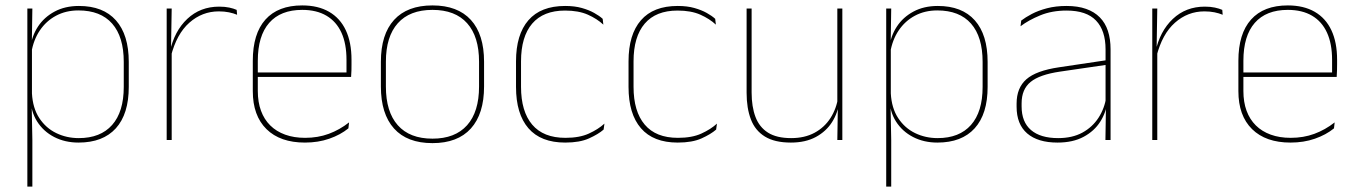

<svg xmlns="http://www.w3.org/2000/svg" viewBox="-20 -517 5009 709"><path d="M270 9.5Q220 9.5 180.2 -11Q140.5 -31.5 117 -68.5Q93.5 -105.5 93 -155.5H87L98 -172Q101 -117.5 125.2 -80.8Q149.5 -44 187.8 -25.5Q226 -7 271 -7Q351 -7 394 -55.5Q437 -104 437 -196V-288.5Q437 -381 394.2 -429.8Q351.5 -478.5 269.5 -478.5Q223.5 -478.5 187 -459Q150.5 -439.5 127 -404.5Q103.5 -369.5 96 -323L87 -341.5H92.5Q97.5 -384 120.2 -418.8Q143 -453.5 181.5 -474.2Q220 -495 271.5 -495Q361 -495 408.2 -441.8Q455.5 -388.5 455.5 -288.5V-196Q455.5 -96 407.8 -43.2Q360 9.5 270 9.5ZM99.5 172H81V-485.5H99.5L97.5 -356L98 -346.5V-138L97 -130.5L99.5 0Z M611 -308.5 601.5 -320.5 607 -325Q623.5 -402 671.5 -447.2Q719.5 -492.5 789.5 -492.5Q810.5 -492.5 826.8 -489Q843 -485.5 854 -480.5L855.5 -462.5Q842.5 -468 825.5 -471.5Q808.5 -475 788 -475Q726.5 -475 679.2 -433.2Q632 -391.5 611 -308.5ZM614 0H595.5V-485.5H614L611.5 -335L614 -332.5Z M1106 9.5Q1014.5 9.5 964 -40.2Q913.5 -90 913.5 -180.5V-292.5Q913.5 -392.5 960.2 -444.8Q1007 -497 1096 -497Q1154.5 -497 1195.2 -473.5Q1236 -450 1257 -405.2Q1278 -360.5 1278 -296.5V-279.5Q1278 -268.5 1277.8 -257.5Q1277.5 -246.5 1276.5 -233H1259.5Q1259.5 -250.5 1259.5 -266.5Q1259.5 -282.5 1259.5 -296Q1259.5 -355.5 1240.8 -396.5Q1222 -437.5 1185.5 -459Q1149 -480.5 1096 -480.5Q1016 -480.5 974 -432.5Q932 -384.5 932 -292.5V-243.5V-239.5V-181Q932 -140 943.8 -108Q955.5 -76 978 -53.8Q1000.5 -31.5 1033 -19.8Q1065.5 -8 1106.5 -8Q1154 -8 1194 -22.8Q1234 -37.5 1269 -65L1266.5 -43Q1237 -19 1196 -4.8Q1155 9.5 1106 9.5ZM1270 -233H922V-249.5H1270Z M1577 11.5Q1483.5 11.5 1435 -42.5Q1386.5 -96.5 1386.5 -197.5V-289Q1386.5 -390 1435.2 -443.5Q1484 -497 1577 -497Q1670 -497 1718.8 -443.5Q1767.5 -390 1767.5 -289V-197.5Q1767.5 -96.5 1718.8 -42.5Q1670 11.5 1577 11.5ZM1577 -5Q1660.5 -5 1704.8 -54.5Q1749 -104 1749 -197.5V-289Q1749 -382 1705 -431.2Q1661 -480.5 1577 -480.5Q1493 -480.5 1449 -431.2Q1405 -382 1405 -289V-197.5Q1405 -104 1449 -54.5Q1493 -5 1577 -5Z M2067 9.5Q1977 9.5 1931.2 -43.5Q1885.5 -96.5 1885.5 -196V-290.5Q1885.5 -389.5 1931.2 -442.2Q1977 -495 2067 -495Q2102 -495 2128.5 -487.5Q2155 -480 2174.2 -469.2Q2193.5 -458.5 2205.5 -447.5L2208 -426Q2185 -447.5 2150.8 -462.8Q2116.5 -478 2066.5 -478Q1986.5 -478 1945.2 -429.8Q1904 -381.5 1904 -290.5V-196.5Q1904 -105.5 1945.2 -56.8Q1986.5 -8 2068 -8Q2120 -8 2154.5 -23.8Q2189 -39.5 2212 -60.5L2209 -38.5Q2189.5 -21.5 2155.2 -6Q2121 9.5 2067 9.5Z M2482.5 9.5Q2392.5 9.5 2346.8 -43.5Q2301 -96.5 2301 -196V-290.5Q2301 -389.5 2346.8 -442.2Q2392.5 -495 2482.5 -495Q2517.5 -495 2544 -487.5Q2570.5 -480 2589.8 -469.2Q2609 -458.5 2621 -447.5L2623.5 -426Q2600.5 -447.5 2566.2 -462.8Q2532 -478 2482 -478Q2402 -478 2360.8 -429.8Q2319.5 -381.5 2319.5 -290.5V-196.5Q2319.5 -105.5 2360.8 -56.8Q2402 -8 2483.5 -8Q2535.5 -8 2570 -23.8Q2604.5 -39.5 2627.5 -60.5L2624.5 -38.5Q2605 -21.5 2570.8 -6Q2536.5 9.5 2482.5 9.5Z M2737 -485.5H2755.5V-175.5Q2755.5 -123 2769.8 -85.2Q2784 -47.5 2816 -27.2Q2848 -7 2901.5 -7Q2951.5 -7 2988 -26.8Q3024.5 -46.5 3046.8 -81.2Q3069 -116 3075.5 -160.5L3084.5 -141.5H3079Q3074.5 -101 3052.8 -66.5Q3031 -32 2992.8 -11.2Q2954.5 9.5 2900.5 9.5Q2840.5 9.5 2804.5 -12.8Q2768.5 -35 2752.8 -76.2Q2737 -117.5 2737 -174.5ZM3072 -485.5H3090.5V0H3072L3074 -127H3072Z M3441.5 9.5Q3391.5 9.5 3351.8 -11Q3312 -31.5 3288.5 -68.5Q3265 -105.5 3264.5 -155.5H3258.5L3269.5 -172Q3272.5 -117.5 3296.8 -80.8Q3321 -44 3359.2 -25.5Q3397.5 -7 3442.5 -7Q3522.5 -7 3565.5 -55.5Q3608.5 -104 3608.5 -196V-288.5Q3608.5 -381 3565.8 -429.8Q3523 -478.5 3441 -478.5Q3395 -478.5 3358.5 -459Q3322 -439.5 3298.5 -404.5Q3275 -369.5 3267.5 -323L3258.5 -341.5H3264Q3269 -384 3291.8 -418.8Q3314.5 -453.5 3353 -474.2Q3391.5 -495 3443 -495Q3532.5 -495 3579.8 -441.8Q3627 -388.5 3627 -288.5V-196Q3627 -96 3579.2 -43.2Q3531.5 9.5 3441.5 9.5ZM3271 172H3252.5V-485.5H3271L3269 -356L3269.5 -346.5V-138L3268.5 -130.5L3271 0Z M4081 0H4062L4064 -128L4062.5 -131.5V-292V-334.5Q4062.5 -404.5 4027.2 -441.2Q3992 -478 3918.5 -478Q3864 -478 3821 -460.2Q3778 -442.5 3748.5 -420L3751 -441Q3766.5 -453 3790.2 -465.5Q3814 -478 3846.2 -486.5Q3878.5 -495 3918.5 -495Q3960 -495 3990.5 -484.2Q4021 -473.5 4041.2 -453Q4061.5 -432.5 4071.2 -402.8Q4081 -373 4081 -335ZM3885 9.5Q3812.5 9.5 3773.2 -24.2Q3734 -58 3734 -123V-134.5Q3734 -192.5 3770 -224.2Q3806 -256 3890.5 -268.5L4071.5 -295.5L4072 -278.5L3894 -252.5Q3819 -241.5 3785.8 -214.5Q3752.5 -187.5 3752.5 -135.5V-124Q3752.5 -66.5 3787.2 -36.8Q3822 -7 3887.5 -7Q3939.5 -7 3976.8 -27.2Q4014 -47.5 4036.5 -82.2Q4059 -117 4065.5 -160.5L4075 -142H4069Q4065 -102.5 4043 -67.8Q4021 -33 3981.5 -11.8Q3942 9.5 3885 9.5Z M4250.5 -308.5 4241 -320.5 4246.5 -325Q4263 -402 4311 -447.2Q4359 -492.5 4429 -492.5Q4450 -492.5 4466.2 -489Q4482.5 -485.5 4493.5 -480.5L4495 -462.5Q4482 -468 4465 -471.5Q4448 -475 4427.5 -475Q4366 -475 4318.8 -433.2Q4271.5 -391.5 4250.5 -308.5ZM4253.5 0H4235V-485.5H4253.5L4251 -335L4253.5 -332.5Z M4745.5 9.5Q4654 9.5 4603.5 -40.2Q4553 -90 4553 -180.5V-292.5Q4553 -392.5 4599.8 -444.8Q4646.5 -497 4735.5 -497Q4794 -497 4834.8 -473.5Q4875.5 -450 4896.5 -405.2Q4917.5 -360.5 4917.5 -296.5V-279.5Q4917.5 -268.5 4917.2 -257.5Q4917 -246.5 4916 -233H4899Q4899 -250.5 4899 -266.5Q4899 -282.5 4899 -296Q4899 -355.5 4880.2 -396.5Q4861.5 -437.5 4825 -459Q4788.5 -480.5 4735.5 -480.5Q4655.5 -480.5 4613.5 -432.5Q4571.5 -384.5 4571.5 -292.5V-243.5V-239.5V-181Q4571.5 -140 4583.2 -108Q4595 -76 4617.5 -53.8Q4640 -31.5 4672.5 -19.8Q4705 -8 4746 -8Q4793.5 -8 4833.5 -22.8Q4873.5 -37.5 4908.5 -65L4906 -43Q4876.5 -19 4835.5 -4.8Q4794.5 9.5 4745.5 9.5ZM4909.5 -233H4561.5V-249.5H4909.5Z"/></svg>

Font: Anek Kannada Thin
Style: Regular
Weight: 250
Version: Version 1.003